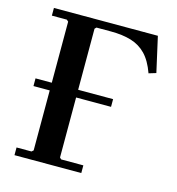

<svg xmlns="http://www.w3.org/2000/svg" viewBox="-101 -757 776 844"><g transform="rotate(15 286.5 -335.0)"><path d="M41 0V-35H109L117 -42V-628L109 -635H41V-670H514L550 -510L517 -500Q498 -553 470 -582Q442 -611 402.5 -623Q363 -635 310 -635H244L237 -628V-42L244 -35H345V0ZM43 -315V-350H396V-315Z"/></g></svg>

Font: Brygada 1918 SemiBold
Style: Regular
Weight: 600
Designer: Mateusz Machalski | Borys Kosmynka | Przemek Hoffer
Foundry: NIEPODLEGLA 2018
Version: Version 3.006